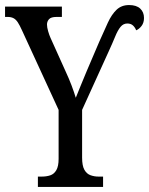

<svg xmlns="http://www.w3.org/2000/svg" viewBox="-23 -740 590 760"><path d="M127 0V-41H142Q161 -41 176 -46Q191 -51 200 -66.5Q209 -82 209 -111V-305L64 -620Q55 -640 47.5 -651.5Q40 -663 30.5 -668Q21 -673 7 -673H-3V-714H222V-673H201Q179 -673 171 -664Q163 -655 163 -643Q163 -632 167.5 -616.5Q172 -601 177 -590L236 -459Q250 -429 260 -402.5Q270 -376 277 -353Q285 -373 296 -400Q307 -427 320 -458L370 -575Q389 -618 404 -650.5Q419 -683 438.5 -701.5Q458 -720 488 -720Q517 -720 532 -706Q547 -692 547 -669Q547 -650 537.5 -637.5Q528 -625 516 -620Q512 -631 503.5 -639Q495 -647 481 -647Q465 -647 454 -633.5Q443 -620 433 -595.5Q423 -571 407 -536L302 -305V-116Q302 -84 311 -68Q320 -52 335 -46.5Q350 -41 367 -41H385V0Z"/></svg>

Font: Noto Serif ExtraCondensed
Style: Regular
Weight: 400
Width: 2
Designer: Monotype Design Team
Foundry: Monotype Imaging Inc.
Version: Version 2.013